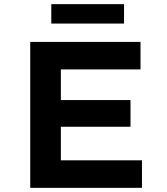

<svg xmlns="http://www.w3.org/2000/svg" viewBox="-20 -901 799 921"><path d="M125 0V-700H654V-568H272V-132H661V0ZM199 -293V-421H606V-293ZM226 -788V-881H575V-788Z"/></svg>

Font: Lexend Exa SemiBold
Style: Regular
Weight: 600
Designer: Bonnie Shaver-Troup, Thomas Jockin
Foundry: Lexend
Version: Version 1.007